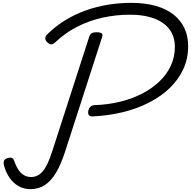

<svg xmlns="http://www.w3.org/2000/svg" viewBox="-20 -1308 1339 1346"><path d="M629 -492Q611 -491 603 -501.5Q595 -512 599 -532Q603 -549 613.5 -559.5Q624 -570 643 -571Q736 -574 820.5 -594.5Q905 -615 975 -651Q1045 -687 1097 -736.5Q1149 -786 1177.5 -847.5Q1206 -909 1206 -980Q1206 -1034 1184.5 -1076Q1163 -1118 1122.5 -1146.5Q1082 -1175 1023.5 -1190Q965 -1205 891 -1205Q794 -1205 700.5 -1184.5Q607 -1164 523 -1121.5Q439 -1079 368 -1012Q351 -995 337 -997Q323 -999 309 -1014Q298 -1025 297.5 -1039Q297 -1053 312 -1068Q370 -1125 438 -1166.5Q506 -1208 581.5 -1235Q657 -1262 737.5 -1275Q818 -1288 899 -1288Q996 -1288 1071 -1267Q1146 -1246 1196.5 -1206Q1247 -1166 1273 -1110.5Q1299 -1055 1299 -984Q1299 -898 1265.5 -824.5Q1232 -751 1170.5 -691.5Q1109 -632 1025 -589Q941 -546 840.5 -521.5Q740 -497 629 -492ZM194 18Q147 18 109.5 -3.5Q72 -25 46.5 -62.5Q21 -100 8 -148Q3 -168 8 -180.5Q13 -193 31 -199Q52 -206 63.5 -200.5Q75 -195 81 -177Q94 -139 111.5 -114.5Q129 -90 150.5 -78.5Q172 -67 198 -67Q246 -67 280.5 -108Q315 -149 347 -250L607 -1055Q612 -1069 624 -1075.5Q636 -1082 658 -1082Q681 -1082 691.5 -1075Q702 -1068 697 -1052L436 -244Q408 -157 373.5 -98.5Q339 -40 295 -11Q251 18 194 18Z"/></svg>

Font: Playwrite NL
Style: Regular
Weight: 400
Designer: Veronika Burian, José Scaglione
Foundry: TypeTogether
Version: Version 1.002